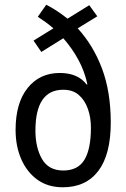

<svg xmlns="http://www.w3.org/2000/svg" viewBox="-20 -783 534 813"><path d="M176 -763Q222 -739 266 -704L358 -761L392 -714L309 -663Q375 -591 412 -492.5Q449 -394 449 -264Q449 -129 396.5 -59.5Q344 10 246 10Q183 10 138.5 -22Q94 -54 70 -109Q46 -164 46 -233Q46 -347 97 -410.5Q148 -474 233 -474Q310 -474 347 -425L350 -426Q338 -482 311.5 -530.5Q285 -579 248 -621L155 -563L122 -611L206 -663Q190 -677 173.5 -689Q157 -701 140 -712ZM248 -403Q130 -403 130 -230Q130 -158 158 -109.5Q186 -61 248 -61Q310 -61 337.5 -106.5Q365 -152 365 -242Q365 -286 352 -322.5Q339 -359 313.5 -381Q288 -403 248 -403Z"/></svg>

Font: Noto Sans Bengali UI Condensed
Style: Regular
Weight: 400
Width: 3
Designer: Jelle Bosma - Monotype Design Team
Foundry: Monotype Imaging Inc.
Version: Version 2.003; ttfautohint (v1.8.4.7-5d5b)